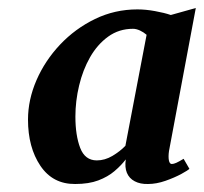

<svg xmlns="http://www.w3.org/2000/svg" viewBox="-20 -825 510 480"><path d="M402.5 -447.5Q400.5 -433.5 402.2 -424.2Q404 -415 409.5 -415Q414 -415 420.8 -418Q427.5 -421 439 -428L453.5 -403Q450.5 -399.5 433.5 -390.2Q416.5 -381 393.8 -373Q371 -365 350 -365Q330.5 -364.5 316.8 -371.8Q303 -379 297.2 -393Q291.5 -407 294.5 -426.5Q282.5 -411 266 -397Q249.5 -383 225.8 -374Q202 -365 168 -365Q112 -364.5 81 -410.5Q50 -456.5 50 -526Q50 -575.5 71.2 -624.5Q92.5 -673.5 130.2 -713.5Q168 -753.5 217.5 -777.5Q267 -801.5 323.5 -801.5Q344.5 -801.5 367.8 -797.2Q391 -793 407 -787.5L469.5 -805ZM346.5 -738Q339 -744.5 329.8 -748.8Q320.5 -753 312.5 -753Q277.5 -753 250.5 -733.5Q223.5 -714 205.2 -682Q187 -650 177.8 -611.2Q168.5 -572.5 168.5 -533.5Q168.5 -486.5 180.5 -455.2Q192.5 -424 222 -424Q242 -424 261 -435.2Q280 -446.5 293.5 -460.5Z"/></svg>

Font: Merriweather Light 18pt
Style: Bold Italic
Weight: 700
Italic angle: -7.8°
Version: Version 2.101